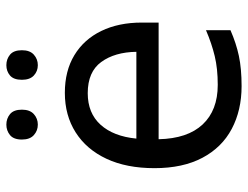

<svg xmlns="http://www.w3.org/2000/svg" viewBox="-108 -662 780 604"><g transform="rotate(-90 282.0 -360.0)"><path d="M292 -546Q361 -546 410.5 -516Q460 -486 486.5 -431.5Q513 -377 513 -304V-251H146Q148 -160 192.5 -112.5Q237 -65 317 -65Q368 -65 407.5 -74.5Q447 -84 489 -102V-25Q448 -7 408 1.5Q368 10 313 10Q237 10 178.5 -21Q120 -52 87.5 -113.5Q55 -175 55 -264Q55 -352 84.5 -415Q114 -478 167.5 -512Q221 -546 292 -546ZM291 -474Q228 -474 191.5 -433.5Q155 -393 148 -321H421Q420 -389 389 -431.5Q358 -474 291 -474ZM145 -681Q145 -707 159 -718.5Q173 -730 192 -730Q211 -730 225 -718.5Q239 -707 239 -681Q239 -656 225 -643.5Q211 -631 192 -631Q173 -631 159 -643.5Q145 -656 145 -681ZM333 -681Q333 -707 346.5 -718.5Q360 -730 379 -730Q398 -730 412 -718.5Q426 -707 426 -681Q426 -656 412 -643.5Q398 -631 379 -631Q360 -631 346.5 -643.5Q333 -656 333 -681Z"/></g></svg>

Font: Noto Sans Kharoshthi
Style: Regular
Weight: 400
Designer: Monotype Design Team
Foundry: Monotype Imaging Inc.
Version: Version 2.004; ttfautohint (v1.8.4.7-5d5b)